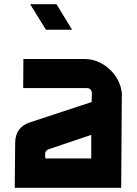

<svg xmlns="http://www.w3.org/2000/svg" viewBox="-20 -891 649 911"><path d="M123 -871H248L322 -750H198ZM416 -453Q411 -473 393 -473H90L91 -611H381Q439 -611 489 -572Q539 -531 554 -473Q556 -462 557.5 -453.5Q559 -445 558 -438L555 0H50L52 -212Q52 -287 121 -310L415 -407ZM211 -183Q193 -175 194 -159L195 -139H413V-251Z"/></svg>

Font: Covid19
Style: Regular
Weight: 400
Designer: Peter Wiegel
Foundry: (c) CAT - Ing. Peter Wiegel.  for Rudolf Maass + Partner GmbH
Version: Version 001.000